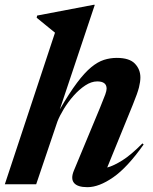

<svg xmlns="http://www.w3.org/2000/svg" viewBox="-35 -764 633 796"><path d="M203 -260 115 0H-15L193 -628.5Q179.5 -639.5 159 -656.2Q138.5 -673 117 -690.5L119 -699.5L352.5 -744H358L213 -310.5Q252.5 -378.5 284 -420.5Q315.5 -462.5 342.8 -485Q370 -507.5 396 -515.8Q422 -524 449 -524Q501.5 -524 524.2 -500.2Q547 -476.5 547 -443Q547 -425 541.2 -401.8Q535.5 -378.5 515.5 -329.5L409.5 -69.5Q436 -76.5 472 -99Q508 -121.5 555.5 -169.5L560.5 -165Q493 -69.5 434.2 -28.8Q375.5 12 327.5 12Q286.5 12 272 -5.5Q257.5 -23 271 -56L379.5 -317Q396 -357 401.5 -372.5Q407 -388 407 -396.5Q407 -426.5 368 -426.5Q344 -426.5 318.5 -409.8Q293 -393 270 -367Q247 -341 229.5 -312.2Q212 -283.5 203 -260Z"/></svg>

Font: Newsreader Display SemiBold
Style: Italic
Weight: 600
Italic angle: -17°
Designer: Hugues Gentile
Foundry: Production Type
Version: Version 1.001